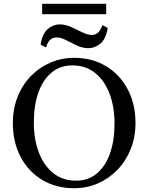

<svg xmlns="http://www.w3.org/2000/svg" viewBox="-20 -986 785 1016"><path d="M372 -680Q468 -680 541 -636Q614 -592 655.5 -514Q697 -436 697 -335Q697 -261 672 -198Q647 -135 602.5 -88.5Q558 -42 499 -16Q440 10 372 10Q277 10 203.5 -34Q130 -78 89 -156Q48 -234 48 -335Q48 -409 72.5 -472Q97 -535 141.5 -581.5Q186 -628 245.5 -654Q305 -680 372 -680ZM382 -30Q447 -30 492.5 -68Q538 -106 562 -174Q586 -242 586 -333Q586 -420 560 -489.5Q534 -559 484 -599.5Q434 -640 362 -640Q299 -640 253 -602Q207 -564 183 -496Q159 -428 159 -337Q159 -250 185 -180.5Q211 -111 261 -70.5Q311 -30 382 -30ZM522 -853 550 -838Q540 -778 510.5 -754.5Q481 -731 448 -731Q416 -731 386 -745.5Q356 -760 329 -774Q302 -788 278 -788Q262 -788 248 -777.5Q234 -767 223 -735L195 -750Q204 -808 233 -832.5Q262 -857 295 -857Q326 -857 356.5 -843Q387 -829 415.5 -815Q444 -801 467 -801Q482 -801 496 -811Q510 -821 522 -853ZM203 -966H542V-911H203Z"/></svg>

Font: Brygada 1918 Medium
Style: Regular
Weight: 500
Designer: Mateusz Machalski | Borys Kosmynka | Przemek Hoffer
Foundry: NIEPODLEGLA 2018
Version: Version 3.006